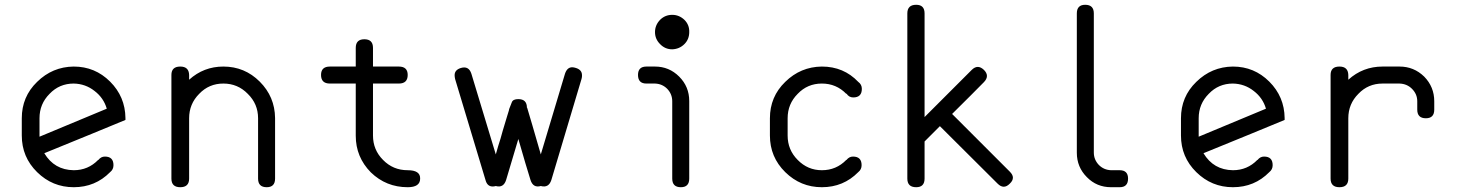

<svg xmlns="http://www.w3.org/2000/svg" viewBox="-20 -782 6132 802"><path d="M71 -216C71 -156 92.3 -105 135 -63C177.7 -21 228.7 0 288 0C348 0 398.7 -21 440 -63C449.3 -70.3 454 -80 454 -92C454 -116 442 -128 418 -128C407.3 -128 398.3 -123.3 391 -114H390C362 -85.3 328 -71 288 -71C234 -71.7 193 -95.3 165 -142C315.7 -203.3 428.7 -249.7 504 -281V-288V-289C503.3 -348.3 482 -399 440 -441C398 -483 347.3 -504 288 -504C228.7 -503.3 177.7 -482 135 -440C92.3 -398.7 71 -348 71 -288V-251V-229ZM426 -328C300.7 -276 207 -237 145 -211V-213V-216V-288C145 -328 159 -362 187 -390C214.3 -418.7 248 -433 288 -433C320.7 -432.3 349.7 -422 375 -402C400.3 -382.7 417.3 -358 426 -328Z M1129 -36V-288V-289C1128.3 -348.3 1107 -399 1065 -441C1023 -483 972.3 -504 913 -504C858.3 -504 810.7 -485.7 770 -449V-469C769.3 -492.3 757 -504 733 -504C708.3 -504 696 -492.3 696 -469V-188V-100V-36C696 -12 708.3 0 733 0C757.7 0 770 -12 770 -36V-288C770 -328 784 -362 812 -390C839.3 -418.7 873 -433 913 -433C953 -433 987 -418.7 1015 -390C1043.7 -362 1058 -328 1058 -288V-36C1058 -12 1070 0 1094 0C1117.3 0 1129 -12 1129 -36Z M1466 -215C1466 -155.7 1487 -104.7 1529 -62C1571.7 -20.7 1623 0 1683 0C1717.7 0 1735 -12 1735 -36C1735.7 -59.3 1718.3 -71 1683 -71C1642.3 -71 1608 -85.3 1580 -114C1552 -142 1538 -176 1538 -216V-396V-433H1646C1670.7 -433 1683 -445 1683 -469C1683 -492.3 1670.7 -504 1646 -504H1538V-582C1538 -606 1526 -618 1502 -618C1478 -618 1466 -606 1466 -582V-504H1358C1333.3 -504 1321 -492.3 1321 -469C1321 -445 1333.3 -433 1358 -433H1466V-396V-216Z M2239 -5C2261 1 2275.7 -7.3 2283 -30C2339 -217.3 2381 -358 2409 -452C2410.3 -456.7 2411 -460.7 2411 -464V-468C2411 -482.7 2402.7 -492.7 2386 -498C2380 -500 2374.7 -501 2370 -501C2356 -501 2346 -492 2340 -474C2289.3 -305.3 2255.7 -193 2239 -137C2211 -234.3 2192 -299.3 2182 -332H2181C2181 -356 2169 -368 2145 -368C2130.3 -368 2121.3 -363.7 2118 -355C2114.7 -347 2111 -337.7 2107 -327C2107.7 -327 2105 -317.7 2099 -299C2093 -279.7 2086.7 -258.7 2080 -236C2074 -213.3 2067.7 -192 2061 -172C2055 -152 2051.7 -140.3 2051 -137C2005.7 -287 1971.7 -399.3 1949 -474C1941.7 -496.7 1927 -504.7 1905 -498C1887.7 -492.7 1879 -482.7 1879 -468C1879 -463.3 1879.7 -458 1881 -452C1937 -264.7 1979.3 -124 2008 -30C2012.7 -12 2022.7 -3 2038 -3C2042 -3 2046.3 -3.7 2051 -5C2072.3 1 2086.7 -7.3 2094 -30L2145 -201V-202C2167 -125.3 2184 -68 2196 -30C2203.3 -7.3 2217.7 1 2239 -5Z M2859 -36V-180V-252V-359V-360C2859 -400 2845 -434 2817 -462C2789 -490 2755.3 -504 2716 -504H2680C2656.7 -504 2645 -492.3 2645 -469C2645 -445 2656.7 -433 2680 -433H2716C2736 -432.3 2753 -425 2767 -411C2781 -396.3 2788 -379 2788 -359V-252V-180V-36C2788 -12 2800 0 2824 0C2847.3 0 2859 -12 2859 -36ZM2788 -720C2768 -720 2751 -713 2737 -699C2723 -684.3 2716 -667.3 2716 -648C2716 -628.7 2723 -612 2737 -598C2751 -583.3 2768 -576 2788 -576C2808 -576.7 2825 -584 2839 -598C2852.3 -611.3 2859 -628 2859 -648C2859.7 -668 2853 -685 2839 -699C2824.3 -713 2807.3 -720 2788 -720Z M3196 -216C3196 -156 3217.3 -105 3260 -63C3302.7 -21 3353.7 0 3413 0C3473 0 3523.7 -21 3565 -63C3574.3 -70.3 3579 -80 3579 -92C3579 -116 3567 -128 3543 -128C3532.3 -128 3523.3 -123.3 3516 -114H3515C3487 -85.3 3453 -71 3413 -71C3373.7 -71 3340 -85.3 3312 -114C3284 -142 3270 -176 3270 -216V-288C3270 -328 3284 -362 3312 -390C3339.3 -418.7 3373 -433 3413 -433C3453 -433 3487 -418.7 3515 -390L3516 -391C3522.7 -380.3 3532 -375 3544 -375C3568 -375 3580 -387 3580 -411C3580 -423 3575 -432.7 3565 -440C3524.3 -482.7 3473.7 -504 3413 -504C3353.7 -503.3 3302.7 -482 3260 -440C3217.3 -398.7 3196 -348 3196 -288V-251V-229Z M4198 -65 3957 -306C4016.3 -364.7 4060.7 -409 4090 -439C4106.7 -456.3 4106.7 -473.3 4090 -490C4072.7 -506.7 4055.7 -506.7 4039 -490L3842 -293V-324V-469V-726C3842 -750 3830.3 -762 3807 -762C3782.3 -762 3770 -750 3770 -726V-554V-469V-324V-91V-36C3770 -12 3782.3 0 3807 0C3830.3 0 3842 -12 3842 -36V-191L3906 -255C4013.3 -148.3 4093.7 -68.3 4147 -15C4164.3 2.3 4181.3 2.3 4198 -15C4206.7 -23 4211 -31.3 4211 -40C4211 -48 4206.7 -56.3 4198 -65Z M4549 -469V-726C4549 -750 4537 -762 4513 -762C4489.7 -762 4478 -750 4478 -726V-522V-469V-324V-252V-145V-144C4478 -104 4492 -70 4520 -42C4547.3 -14 4581 0 4621 0H4642H4657C4680.3 0 4692 -12 4692 -36C4692 -59.3 4680.3 -71 4657 -71H4621C4601 -71.7 4584 -79 4570 -93C4556 -107.7 4549 -125 4549 -145V-252V-324Z M4913 -216C4913 -156 4934.3 -105 4977 -63C5019.7 -21 5070.7 0 5130 0C5190 0 5240.7 -21 5282 -63C5291.3 -70.3 5296 -80 5296 -92C5296 -116 5284 -128 5260 -128C5249.3 -128 5240.3 -123.3 5233 -114H5232C5204 -85.3 5170 -71 5130 -71C5076 -71.7 5035 -95.3 5007 -142C5157.7 -203.3 5270.7 -249.7 5346 -281V-288V-289C5345.3 -348.3 5324 -399 5282 -441C5240 -483 5189.3 -504 5130 -504C5070.7 -503.3 5019.7 -482 4977 -440C4934.3 -398.7 4913 -348 4913 -288V-251V-229ZM5268 -328C5142.7 -276 5049 -237 4987 -211V-213V-216V-288C4987 -328 5001 -362 5029 -390C5056.3 -418.7 5090 -433 5130 -433C5162.7 -432.3 5191.7 -422 5217 -402C5242.3 -382.7 5259.3 -358 5268 -328Z M5612 -36V-288C5612 -328 5626 -362 5654 -390C5681.3 -418.7 5715 -433 5755 -433H5826C5846.7 -432.3 5864 -425 5878 -411C5892.7 -396.3 5900 -379 5900 -359V-324C5900 -300 5912 -288 5936 -288C5959.3 -288 5971 -300 5971 -324V-359C5971 -399 5957 -433.3 5929 -462C5900.3 -490 5866 -504 5826 -504H5755C5700.3 -504 5652.7 -485.7 5612 -449V-469C5611.3 -492.3 5599 -504 5575 -504C5550.3 -504 5538 -492.3 5538 -469V-342V-288V-84V-36C5538 -12 5550.3 0 5575 0C5599.7 0 5612 -12 5612 -36Z"/></svg>

Font: Semi-Coder
Style: Regular
Weight: 400
Version: 0.1000